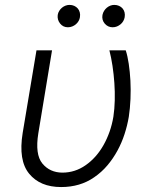

<svg xmlns="http://www.w3.org/2000/svg" viewBox="-20 -750 626 780"><path d="M72.1 -209.9 128.2 -545.5H191.4L135.7 -208.5Q121.8 -122.9 152 -85.9Q182.5 -49 233.3 -48.7Q284.8 -48.7 327.8 -78.8Q349.4 -93.8 367.7 -114.3Q386 -134.9 400.4 -160.3Q414.8 -185.7 425.1 -215Q435.4 -244.3 440.7 -276.3Q445.3 -306.8 446.2 -342Q447.1 -377.1 444.6 -412.8Q442.1 -448.5 437 -482.6Q431.8 -516.7 424.4 -545.5H490.8Q498.2 -523.1 503 -490.9Q507.8 -458.8 509.8 -422.4Q511.7 -386 510.1 -347.8Q508.5 -309.7 503.2 -275.2Q497.2 -239.7 485.8 -204.7Q474.4 -169.7 457 -137.8Q439.6 -105.8 416.2 -78.1Q392.8 -50.4 362.2 -29.5Q305.4 9.9 228.3 9.9Q142.8 9.9 98.4 -44.4Q54 -98.4 72.1 -209.9ZM396.3 -689.3Q398.1 -698.2 402.7 -705.6Q407.3 -713.1 413.9 -718.6Q420.5 -724.1 428.3 -727.1Q436.1 -730.1 444.2 -730.1Q454.9 -730.1 463.6 -726.2Q472.3 -722.3 478 -715.6Q483.7 -708.8 486 -699.8Q488.3 -690.7 486.5 -680Q485.1 -671.9 480.8 -664.4Q476.6 -657 470 -651.5Q463.4 -646 455.3 -642.6Q447.1 -639.2 437.5 -639.2Q418.3 -639.2 405.5 -654.1Q392.8 -669 396.3 -689.3ZM214.5 -689.3Q215.9 -698.2 220.5 -705.6Q225.1 -713.1 231.7 -718.6Q238.3 -724.1 246.3 -727.1Q254.3 -730.1 262.4 -730.1Q273.1 -730.1 281.6 -726.2Q290.1 -722.3 295.8 -715.7Q301.5 -709.2 304 -699.9Q306.5 -690.7 304.7 -680Q303.6 -672.2 299.4 -664.8Q295.1 -657.3 288.5 -651.6Q282 -646 273.6 -642.6Q265.3 -639.2 255.7 -639.2Q236.2 -639.2 224.1 -654.5Q212 -669.7 214.5 -689.3Z"/></svg>

Font: Inter P Light
Style: Italic
Weight: 300
Italic angle: 9.39999°
Designer: Rasmus Andersson
Foundry: rsms
Version: Version 3.018;git-588b23468